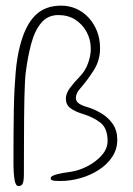

<svg xmlns="http://www.w3.org/2000/svg" viewBox="-20 -626 458 663"><path d="M44 16.5Q39 16.5 35.8 11.5Q32.5 6.5 30.5 -3.8Q28.5 -14 27.5 -30.2Q26.5 -46.5 26.5 -69Q26.5 -123 26.8 -168Q27 -213 27.8 -250.8Q28.5 -288.5 30.2 -319.8Q32 -351 34.2 -377.2Q36.5 -403.5 40.2 -425.8Q44 -448 49 -467.5Q67 -538 101 -572.2Q135 -606.5 191 -606.5Q219 -606.5 243.2 -595.8Q267.5 -585 286 -565Q304.5 -545 315 -518.2Q325.5 -491.5 325.5 -459Q325.5 -418 304.5 -384.5Q283.5 -351 256.5 -320Q248.5 -311 245.2 -303Q242 -295 242 -288Q242 -277 250.8 -270Q259.5 -263 276 -258Q305.5 -249.5 330.2 -234.5Q355 -219.5 370 -197Q385 -174.5 385 -143.5Q385 -111 367.8 -84.8Q350.5 -58.5 321.8 -39.8Q293 -21 258.2 -11Q223.5 -1 188.5 -1Q179 -1 171.2 -1.5Q163.5 -2 159.2 -4Q155 -6 155 -10Q155 -15 161 -18.5Q167 -22 181.8 -25.5Q196.5 -29 222.5 -32.5Q253.5 -37 283 -52.5Q312.5 -68 332 -90.5Q351.5 -113 351.5 -139Q351.5 -182.5 327.5 -201.8Q303.5 -221 266 -232.5Q238 -241 222.8 -252.8Q207.5 -264.5 207.5 -285Q207.5 -303.5 221.5 -322.2Q235.5 -341 255 -361Q275 -381.5 284.2 -408Q293.5 -434.5 293.5 -457Q293.5 -489 279.2 -515.5Q265 -542 240 -558Q215 -574 181.5 -574Q145 -574 122.5 -547.2Q100 -520.5 87.8 -475Q75.5 -429.5 68.5 -372.5Q67 -360 66 -338.5Q65 -317 64.2 -286.5Q63.5 -256 63.2 -216.8Q63 -177.5 62.8 -129.5Q62.5 -81.5 62.5 -25Q62.5 -2.5 58.8 7Q55 16.5 44 16.5Z"/></svg>

Font: Gluten Thin
Style: Regular
Weight: 100
Designer: Tyler Finck
Foundry: Etcetera Type Company
Version: Version 1.300